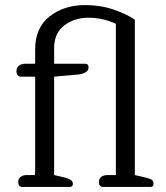

<svg xmlns="http://www.w3.org/2000/svg" viewBox="-20 -739 655 759"><path d="M52 -20Q52 -33 61.5 -40Q71 -47 87 -47H118V-58H119V-436H62Q54 -436 49.5 -442Q45 -448 45 -458Q45 -471 54.5 -479Q64 -487 80 -487H119V-545Q119 -629 176 -674Q233 -719 317 -719Q377 -719 429.5 -701Q482 -683 513 -661V-47L560 -36Q576 -32 581.5 -27Q587 -22 587 -12Q587 0 575 0H387Q371 0 371 -20Q371 -33 380.5 -40Q390 -47 406 -47H438V-645Q385 -669 331 -669Q273 -669 233.5 -638Q194 -607 194 -549V-487H317Q330 -487 330 -473Q330 -448 285 -444L194 -436V-47L241 -36Q256 -31 262 -26Q268 -21 268 -12Q268 0 256 0H68Q52 0 52 -20Z"/></svg>

Font: Maitree
Style: Regular
Weight: 400
Designer: CadsonDemak Team
Foundry: CadsonDemak
Version: Version 1.001